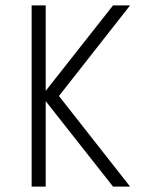

<svg xmlns="http://www.w3.org/2000/svg" viewBox="-20 -690 590 710"><path d="M97 0V-670H149V-354L398 -670H461L198 -335L461 0H398L149 -316V0Z"/></svg>

Font: Lode Dark Term
Style: Regular
Weight: 400
Monospace: yes
Designer: Belleve Invis
Foundry: Belleve Invis
Version: Version 29.2.0